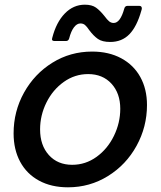

<svg xmlns="http://www.w3.org/2000/svg" viewBox="-20 -788 685 819"><path d="M38 -219Q38 -313 82.5 -393Q127 -473 203.5 -520.5Q280 -568 373 -568Q444 -568 497 -539.5Q550 -511 578.5 -459.5Q607 -408 607 -340Q607 -247 562.5 -166Q518 -85 440.5 -37Q363 11 270 11Q199 11 146.5 -17.5Q94 -46 66 -98Q38 -150 38 -219ZM493 -324Q493 -390 455.5 -431Q418 -472 356 -472Q299 -472 252 -438.5Q205 -405 178 -350.5Q151 -296 151 -236Q151 -168 188.5 -126.5Q226 -85 288 -85Q345 -85 392 -119Q439 -153 466 -208.5Q493 -264 493 -324ZM361 -659Q351 -674 343 -681Q335 -688 323 -688Q308 -688 295.5 -671.5Q283 -655 275 -624Q272 -613 261 -613H213Q198 -613 203 -627Q220 -693 256.5 -730.5Q293 -768 342 -768Q372 -768 389.5 -755.5Q407 -743 426 -719Q437 -704 445.5 -697Q454 -690 465 -690Q493 -690 510 -751Q513 -763 524 -763H574Q585 -763 585 -752Q585 -749 583 -743Q564 -675 532 -642Q500 -609 450 -609Q416 -609 397.5 -622Q379 -635 361 -659Z"/></svg>

Font: Open Sauce Two Medium Italic
Style: Regular
Weight: 500
Italic angle: -10°
Designer: Alfredo Marco Pradil
Foundry: Creative Sauce Fz LLC
Version: Version 1.477